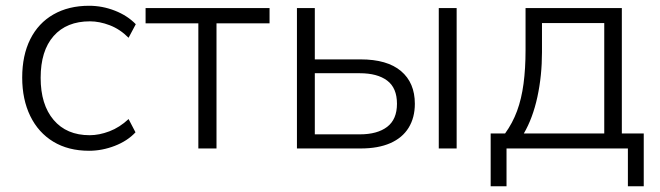

<svg xmlns="http://www.w3.org/2000/svg" viewBox="-20 -515 2288 666"><path d="M289 8Q217 8 165 -23.5Q113 -55 85 -112.5Q57 -170 57 -246Q57 -323 85 -379Q113 -435 165.5 -465Q218 -495 289 -495Q335 -495 378.5 -478Q422 -461 451 -431L426 -384Q396 -414 360.5 -427.5Q325 -441 292 -441Q211 -441 166 -390Q121 -339 121 -245Q121 -152 166 -99Q211 -46 291 -46Q324 -46 359.5 -59.5Q395 -73 426 -102L450 -56Q422 -26 378 -9Q334 8 289 8Z M668 0V-434H485V-487H915V-434H731V0Z M1010 0V-487H1072V-309H1231Q1323 -309 1371 -268.5Q1419 -228 1419 -155Q1419 -107 1397.5 -72Q1376 -37 1334 -18.5Q1292 0 1231 0ZM1072 -49H1228Q1289 -49 1323 -75Q1357 -101 1357 -155Q1357 -210 1323 -235.5Q1289 -261 1228 -261H1072ZM1502 0V-487H1564V0Z M1682 131V-52H1732Q1758 -88 1773.5 -130Q1789 -172 1796 -224.5Q1803 -277 1803 -341V-487H2137V-52H2213V131H2158V0H1737V131ZM1797 -52H2076V-435H1860V-334Q1860 -252 1844 -178.5Q1828 -105 1797 -52Z"/></svg>

Font: Nunito Sans 11pt Light
Style: Regular
Weight: 300
Version: Version 3.101;gftools[0.9.27]